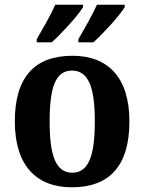

<svg xmlns="http://www.w3.org/2000/svg" viewBox="-20 -786 613 816"><path d="M313 -619V-606H377C419 -644 490 -721 510 -756V-766H392C372 -721 339 -664 313 -619ZM136 -619V-606H200C242 -644 313 -721 333 -756V-766H215C195 -721 162 -664 136 -619ZM285 10C446 10 530 -82 530 -270C530 -458 438 -549 288 -549C127 -549 43 -458 43 -270C43 -82 135 10 285 10ZM287 -52C216 -52 191 -127 191 -270C191 -413 215 -486 286 -486C357 -486 383 -413 383 -270C383 -127 358 -52 287 -52Z"/></svg>

Font: Noto Serif SemiCondensed
Style: Bold
Weight: 700
Width: 4
Designer: Monotype Design Team
Foundry: Monotype Imaging Inc.
Version: Version 2.015